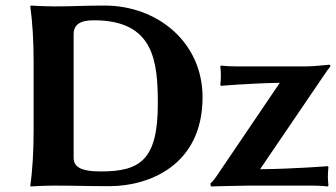

<svg xmlns="http://www.w3.org/2000/svg" viewBox="-20 -668 1209 691"><path d="M175 -645C141 -645 91 -648 91 -648L89 -645C97 -588 101 -520 101 -445V-200C101 -125 97 -54 89 0L90 3C90 3 140 0 175 0C253 0 287 2 374 2C515 2 709 -72 709 -318C709 -515 548 -648 356 -648C285 -648 246 -645 175 -645ZM245 -101V-545C245 -580 269 -595 318 -595C534 -595 548 -448 548 -294C548 -92 484 -51 343 -51C267 -51 245 -69 245 -101ZM987 -370 758 -32C750 -20 746 -16 737 -7L739 3C739 3 850 0 878 0H1104C1124 0 1145 1 1160 3L1162 0C1161 -13 1160 -23 1160 -32C1160 -41 1161 -59 1162 -67L1160 -70C1160 -70 1036 -60 916 -59L1139 -387C1156 -412 1163 -422 1169 -429C1169 -433 1168 -435 1164 -435C1159 -435 1112 -429 1083 -429H831C811 -429 790 -430 775 -432L773 -429C774 -416 775 -406 775 -397C775 -388 774 -370 773 -362L775 -359C775 -359 875 -368 987 -370Z"/></svg>

Font: Libertinus Sans
Style: Bold
Weight: 700
Designer: Philipp H. Poll, Khaled Hosny
Foundry: Caleb Maclennan
Version: Version 7.050;RELEASE